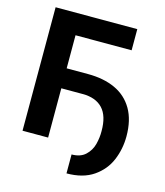

<svg xmlns="http://www.w3.org/2000/svg" viewBox="-126 -802 910 1062"><g transform="rotate(15 329.0 -271.0)"><path d="M527.3 -585.9H206.1V-396.5H328.1Q418.5 -396.5 484.4 -366.2Q550.3 -335.9 586.7 -273.7Q623 -211.4 623 -118.2Q623 -46.4 596.2 18.1Q569.3 82.5 509.3 123.8Q449.2 165 355.5 165V56.6Q406.2 56.6 434.8 29.5Q463.4 2.4 473.1 -35.2Q482.9 -72.8 482.4 -110.4Q482.9 -197.3 443.4 -239.7Q403.8 -282.2 328.1 -282.2H206.1V0H59.6V-707H527.3Z"/></g></svg>

Font: Pretendard JP
Style: Bold
Weight: 700
Designer: Base glyphs from Inter by Rasmus Andersson; Hangeul glyphs from Noto Sans CJK(Source Han Sans) by Jang Soo-young and Kan
Foundry: Kil Hyung-jin
Version: Version 1.309